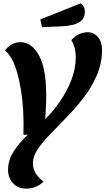

<svg xmlns="http://www.w3.org/2000/svg" viewBox="-20 -930 625 1138"><path d="M119 -131Q120 -166 119.5 -204Q119 -242 117 -284Q108 -409 81 -502Q54 -595 9 -631Q47 -680 103 -680Q161 -680 203 -615Q245 -550 252 -426Q255 -378 253.5 -327Q252 -276 248 -224Q297 -272 337.5 -331.5Q378 -391 403 -456Q428 -521 429 -585Q430 -647 403 -692Q422 -715 448 -727Q474 -739 500 -739Q536 -739 561 -710Q586 -681 585 -623Q582 -547 551 -477.5Q520 -408 472 -346.5Q424 -285 371 -231Q322 -180 277.5 -134.5Q233 -89 204.5 -47Q176 -5 175 35Q174 67 189.5 93.5Q205 120 238 147Q214 169 188 178.5Q162 188 133 188Q86 188 56 154.5Q26 121 28 71Q29 18 59.5 -30.5Q90 -79 145 -132ZM229 -769 219 -815 458 -910Q483 -893 483 -861Q483 -826 462.5 -808Q442 -790 410.5 -782.5Q379 -775 346 -774Z"/></svg>

Font: Sansita Swashed SemiBold
Style: Regular
Weight: 600
Designer: Pablo Cosgaya
Foundry: Omnibus-Type
Version: Version 1.003; ttfautohint (v1.8.3)